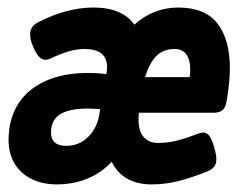

<svg xmlns="http://www.w3.org/2000/svg" viewBox="-20 -482 640 513"><path d="M594.2 -299.8Q594.2 -262.7 585.4 -210.9Q582.5 -194.3 574.2 -187.5Q565.9 -180.7 549.3 -180.7H351.1Q350.1 -171.9 350.1 -162.1Q350.1 -131.8 363.8 -116Q377.4 -100.1 402.3 -100.1Q427.7 -100.1 451.4 -106Q475.1 -111.8 507.8 -124.5Q517.1 -127.9 522.9 -127.9Q532.7 -127.9 539.6 -118.7Q546.4 -109.4 552.7 -87.4Q558.1 -67.4 558.1 -56.6Q558.1 -43.9 552.2 -36.6Q546.4 -29.3 533.7 -23.9Q492.7 -7.3 457 1.7Q421.4 10.7 385.3 10.7Q308.6 10.7 278.3 -49.8Q250.5 -19.5 212.6 -4.4Q174.8 10.7 132.3 10.7Q93.8 10.7 64.5 -3.7Q35.2 -18.1 19 -44.9Q2.9 -71.8 2.9 -107.9Q2.9 -163.6 28.3 -203.9Q53.7 -244.1 101.6 -265.6Q149.4 -287.1 215.8 -287.1Q239.3 -287.1 264.2 -284.2L264.6 -287.1Q266.1 -295.9 266.1 -302.7Q266.1 -351.1 205.6 -351.1Q184.6 -351.1 162.6 -344.5Q140.6 -337.9 115.2 -325.7Q108.4 -322.3 101.6 -322.3Q91.8 -322.3 83.3 -331.5Q74.7 -340.8 66.9 -361.3Q60.5 -377 60.5 -389.6Q60.5 -410.6 79.1 -420.9Q116.2 -440.9 154.8 -451.4Q193.4 -461.9 229 -461.9Q307.1 -461.9 338.9 -416Q362.8 -438 392.8 -450Q422.9 -461.9 456.1 -461.9Q527.8 -461.9 561 -419.2Q594.2 -376.5 594.2 -299.8ZM367.7 -275.9H486.8Q488.3 -286.1 488.3 -295.4Q488.3 -322.3 477.8 -336.7Q467.3 -351.1 446.3 -351.1Q417 -351.1 398.2 -332.8Q379.4 -314.5 367.7 -275.9ZM213.9 -191.9Q164.6 -191.9 140.4 -176.5Q116.2 -161.1 116.2 -127Q116.2 -110.4 126.5 -101.3Q136.7 -92.3 156.7 -92.3Q190.9 -92.3 214.8 -115.5Q238.8 -138.7 245.1 -174.8L247.6 -190.4Q229.5 -191.9 213.9 -191.9Z"/></svg>

Font: Courier Prime
Style: Bold Italic
Weight: 700
Italic angle: -10°
Designer: Alan Dague-Greene
Foundry: Quote-Unquote Apps
Version: Version 3.018